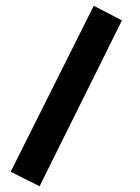

<svg xmlns="http://www.w3.org/2000/svg" viewBox="-20 -399 487 668"><path d="M306.2 -378.9 404.3 -328.1 117.7 249 17.1 198.7Z"/></svg>

Font: Vazirmatn FD ExtraBold
Style: Regular
Weight: 800
Designer: Saber Rastikerdar
Foundry: Saber Rastikerdar
Version: Version 33.003